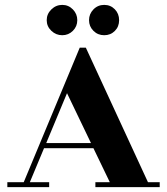

<svg xmlns="http://www.w3.org/2000/svg" viewBox="-20 -765 683 785"><path d="M633 -20V0H370V-20H429L362 -159H160L102 -20H181V0H10V-20H77L306 -570H331L585 -20ZM169 -180H352L254 -384ZM296 -682.5Q296 -657 278 -639Q260 -621 234.5 -621Q209 -621 190 -639Q171 -657 171 -682.5Q171 -708 190 -726.5Q209 -745 234.5 -745Q260 -745 278 -726.5Q296 -708 296 -682.5ZM467 -682.5Q467 -656 449.5 -638.5Q432 -621 406 -621Q380 -621 362 -639Q344 -657 344 -682.5Q344 -708 362 -726.5Q380 -745 406 -745Q432 -745 449.5 -727Q467 -709 467 -682.5Z"/></svg>

Font: Rozha One
Style: Regular
Weight: 400
Designer: Tim Donaldson, Indian Type Foundry
Foundry: Indian Type Foundry
Version: Version 1.301;PS 1.0;hotconv 1.0.78;makeotf.lib2.5.61930; tt